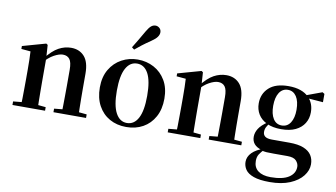

<svg xmlns="http://www.w3.org/2000/svg" viewBox="-100 -1094 2789 1593"><g transform="rotate(10 1294.5 -298.0)"><path d="M36 0V-29.9L141.6 -40.2H204.7L310.6 -29.9V0ZM106.2 0Q107.9 -25.5 108.4 -67.4Q108.9 -109.4 109.4 -154.8Q109.9 -200.3 109.9 -234.8V-310.2Q109.9 -360 109 -393.7Q108.2 -427.5 106.2 -463.8L28.1 -470.7V-495.2L224.2 -550.4L237.2 -541.7L244.6 -428V-425.6V-234.8Q244.6 -200.3 245.1 -154.8Q245.6 -109.4 246.1 -67.4Q246.6 -25.5 247.6 0ZM381.3 0V-29.9L485.2 -40.2H547.8L655.9 -29.9V0ZM450 0Q451 -25.5 451.5 -66.9Q452 -108.4 452.5 -153.8Q453 -199.3 453 -234.8V-369.8Q453 -433.2 433.6 -458.7Q414.2 -484.2 376.2 -484.2Q345.6 -484.2 301.8 -460.5Q258.1 -436.8 212.5 -383.3L207.6 -425.7H222.9Q279.1 -497.3 329.7 -524.6Q380.3 -551.9 434.5 -551.9Q503.6 -551.9 545.5 -505.8Q587.5 -459.6 587.5 -360.5V-234.8Q587.5 -199.3 588 -153.8Q588.5 -108.4 589.3 -66.9Q590.2 -25.5 591.2 0Z M996 16.2Q916.7 16.2 855.5 -18.3Q794.3 -52.8 759.5 -117Q724.6 -181.2 724.6 -269.8Q724.6 -359.1 761.8 -422Q799 -484.9 860.9 -518.4Q922.8 -551.9 996 -551.9Q1070.1 -551.9 1132.1 -518.8Q1194 -485.6 1231.2 -422.7Q1268.4 -359.8 1268.4 -269.8Q1268.4 -180.5 1233 -116.3Q1197.6 -52 1136.4 -17.9Q1075.2 16.2 996 16.2ZM996 -17.5Q1057 -17.5 1090.4 -80.1Q1123.7 -142.6 1123.7 -268.1Q1123.7 -394.2 1090.4 -456.1Q1057 -518 996 -518Q935.7 -518 902 -456.1Q868.2 -394.2 868.2 -268.1Q868.2 -142.6 902 -80.1Q935.7 -17.5 996 -17.5ZM929.6 -643.7Q949 -675.4 969.7 -709.7Q990.3 -743.9 1019.2 -794.7Q1037.5 -826.1 1054.2 -840.5Q1070.9 -854.8 1092.4 -854.8Q1110 -854.8 1125.1 -841.6Q1140.1 -828.4 1140.1 -805.7Q1140.1 -786.2 1125.9 -766.5Q1111.7 -746.8 1080.1 -725.6Q1035.3 -695.3 1005.6 -672.4Q975.9 -649.6 950.2 -627.8Z M1344 0V-29.9L1449.6 -40.2H1512.7L1618.6 -29.9V0ZM1414.2 0Q1415.9 -25.5 1416.4 -67.4Q1416.9 -109.4 1417.4 -154.8Q1417.9 -200.3 1417.9 -234.8V-310.2Q1417.9 -360 1417 -393.7Q1416.2 -427.5 1414.2 -463.8L1336.1 -470.7V-495.2L1532.2 -550.4L1545.2 -541.7L1552.6 -428V-425.6V-234.8Q1552.6 -200.3 1553.1 -154.8Q1553.6 -109.4 1554.1 -67.4Q1554.6 -25.5 1555.6 0ZM1689.3 0V-29.9L1793.2 -40.2H1855.8L1963.9 -29.9V0ZM1758 0Q1759 -25.5 1759.5 -66.9Q1760 -108.4 1760.5 -153.8Q1761 -199.3 1761 -234.8V-369.8Q1761 -433.2 1741.6 -458.7Q1722.2 -484.2 1684.2 -484.2Q1653.6 -484.2 1609.8 -460.5Q1566.1 -436.8 1520.5 -383.3L1515.6 -425.7H1530.9Q1587.1 -497.3 1637.7 -524.6Q1688.3 -551.9 1742.5 -551.9Q1811.6 -551.9 1853.5 -505.8Q1895.5 -459.6 1895.5 -360.5V-234.8Q1895.5 -199.3 1896 -153.8Q1896.5 -108.4 1897.3 -66.9Q1898.2 -25.5 1899.2 0Z M2247.8 259.3Q2161.7 259.3 2112.2 241.5Q2062.8 223.8 2042.5 193.9Q2022.2 164.1 2022.2 128Q2022.2 85.1 2056.1 50.6Q2089.9 16.2 2158.3 -7.2L2161.4 -0.8Q2133.7 27 2119.3 49.7Q2104.9 72.4 2104.9 106.1Q2104.9 160.8 2142.7 189.4Q2180.5 218 2248.1 218Q2350.2 218 2401.3 184.5Q2452.4 151 2452.4 95.5Q2452.4 68.3 2431.4 44.8Q2410.4 21.2 2355.8 21.2H2240.7Q2202.6 21.2 2179.6 19.9Q2156.7 18.5 2135.4 11.6V8.1Q2053.1 -15.7 2053.1 -88.6Q2053.1 -123.2 2074.3 -157.2Q2095.5 -191.1 2149.2 -227.3V-236.3L2168.8 -226.5Q2149.3 -202.1 2139.8 -184.1Q2130.3 -166 2130.3 -143Q2130.3 -118.4 2147.9 -104.7Q2165.6 -91 2205.8 -91H2352.1Q2427.5 -91 2473.2 -72.5Q2518.8 -54 2539.9 -21.1Q2560.9 11.8 2560.9 55.3Q2560.9 106.6 2524.4 153.4Q2488 200.2 2418 229.8Q2348 259.3 2247.8 259.3ZM2265.3 -189.2Q2193.3 -189.2 2144.3 -212.6Q2095.4 -236.1 2070.6 -276.7Q2045.8 -317.3 2045.8 -369.1Q2045.8 -449.4 2101.6 -500.6Q2157.5 -551.9 2266.1 -551.9Q2324.8 -551.9 2367.7 -536.6Q2410.6 -521.4 2436.6 -494L2440.7 -489.8Q2484.9 -443.3 2484.9 -369.1Q2484.9 -317.3 2459.9 -276.7Q2435 -236.1 2386.4 -212.6Q2337.8 -189.2 2265.3 -189.2ZM2265.1 -220.4Q2312.1 -220.4 2338.1 -260.8Q2364.1 -301.2 2364.1 -369.4Q2364.1 -441.2 2337.8 -481Q2311.4 -520.7 2266.3 -520.7Q2220 -520.7 2193.8 -480.5Q2167.5 -440.2 2167.5 -369.1Q2167.5 -300.9 2192.9 -260.6Q2218.3 -220.4 2265.1 -220.4ZM2403.2 -482.9V-498.4H2409.2L2551.6 -550.8L2569 -539.8V-469.9Z"/></g></svg>

Font: Noto Serif SC ExtraLight
Style: Regular
Weight: 200
Designer: Ryoko NISHIZUKA 西塚涼子 (kana & ideographs); Frank Grießhammer (Latin, Greek & Cyrillic); Wenlong ZHANG 张文龙 (bopomofo); San
Foundry: Adobe
Version: Version 2.002-H1;hotconv 1.1.0;makeotfexe 2.6.0